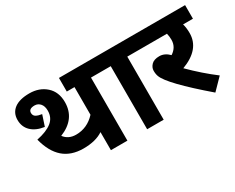

<svg xmlns="http://www.w3.org/2000/svg" viewBox="-91 -982 1648 1349"><g transform="rotate(-30 732.5 -307.5)"><path d="M258.8 -462.4Q258.8 -499 241.2 -519.5Q223.6 -540 196.3 -540.5Q147.5 -540.5 147.9 -506.3Q148.4 -484.4 166 -474.6Q183.6 -464.8 212.4 -460.9L183.6 -373.5Q116.7 -382.8 79.1 -418.9Q41.5 -455.1 41.5 -511.7Q41.5 -568.4 84 -600.6Q126.5 -632.3 206.5 -632.3Q286.6 -632.3 339.8 -585Q393.1 -537.6 393.1 -454.6Q393.1 -318.4 252 -261.7Q285.6 -216.3 347.7 -216.3Q438.5 -216.3 503.9 -287.1V-511.7H441.4V-622.1H731.9V-511.7H637.7V0H503.9V-146.5Q443.8 -106 343.8 -106Q244.1 -106.4 182.6 -160.2Q121.1 -213.9 93.3 -322.3Q175.8 -339.4 217.3 -372.6Q258.8 -405.8 258.8 -462.4Z M1026.4 -511.7H932.1V0H797.9V-511.7H717.8V-622.1H1026.4Z M1394.5 -436.5Q1394.5 -304.7 1232.4 -244.1Q1329.1 -147.5 1428.7 -72.3L1341.8 16.6Q1078.6 -209 1050.3 -286.1Q1042.5 -306.6 1042.7 -333Q1043 -359.4 1063.7 -380.6Q1084.5 -401.9 1127.7 -401.9Q1170.9 -401.9 1207 -365.2Q1260.3 -399.9 1260.3 -459Q1260.3 -486.8 1253.9 -511.7H1012.2V-622.1H1464.8V-511.7H1384.8Q1394.5 -478 1394.5 -436.5Z"/></g></svg>

Font: NotoSans-Bold
Style: Bold
Weight: 700
Designer: Monotype Design team
Foundry: Monotype Imaging Inc.
Version: Version 1.04